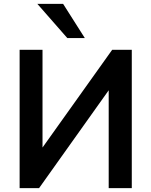

<svg xmlns="http://www.w3.org/2000/svg" viewBox="-20 -978 786 998"><path d="M82 0V-719H201V-193H188L563 -719H665V0H545V-527H558L183 0ZM330 -780 174 -958H308L421 -780Z"/></svg>

Font: Nunitoga
Style: Bold
Weight: 700
Designer: Vernon Adams
Foundry: Vernon Adams
Version: Version 1.0